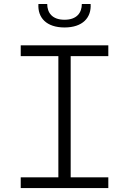

<svg xmlns="http://www.w3.org/2000/svg" viewBox="-20 -962 660 982"><path d="M86 0H534V-55H341.5V-675H534V-730H86V-675H278.5V-55H86ZM221.5 -941.5H176.5C172 -871.5 217.5 -821.5 310 -821.5C402.5 -821.5 448 -871.5 443.5 -941.5H398.5C398.5 -898 374 -861 310 -861C246 -861 221.5 -898 221.5 -941.5Z"/></svg>

Font: Monaspace Neon ExtraLight
Style: Regular
Weight: 200
Designer: Riley Cran & the Lettermatic Team
Foundry: Lettermatic
Version: Version 1.200 (Monaspace Neon)